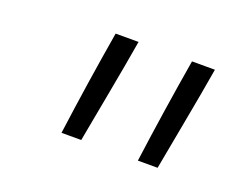

<svg xmlns="http://www.w3.org/2000/svg" viewBox="-64 -890 728 567"><g transform="rotate(20 300.0 -607.0)"><path d="M166 -442Q177 -524 189.5 -606.5Q202 -689 216 -772H288Q274 -689 258.5 -606.5Q243 -524 228 -442ZM406 -442Q417 -524 429.5 -606.5Q442 -689 456 -772H528Q514 -689 498.5 -606.5Q483 -524 468 -442Z"/></g></svg>

Font: Iosevka Aile Light Oblique
Style: Regular
Weight: 300
Italic angle: -9°
Designer: Belleve Invis
Foundry: Belleve Invis
Version: Version 31.1.0; ttfautohint (v1.8.4)